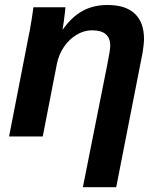

<svg xmlns="http://www.w3.org/2000/svg" viewBox="-20 -558 651 785"><path d="M563 -342.8 455.1 207.5H318.8L418 -290.5Q430.7 -352.5 430.7 -371.1Q430.7 -434.1 356.4 -434.1Q323.7 -434.1 293.5 -416Q263.2 -397.9 241.7 -366.7Q220.2 -335.4 212.4 -295.9L154.8 0H17.1L98.1 -415.5Q100.1 -424.3 102.1 -435.3Q104 -446.3 106 -459Q107.9 -468.8 109.6 -479.7Q111.3 -490.7 113 -502.9Q114.7 -515.1 116.7 -528.3H247.6Q247.6 -525.4 245.4 -506.6Q243.2 -487.8 240.5 -467.3Q237.8 -446.8 235.8 -438H237.3Q274.4 -490.2 318.6 -513.9Q362.8 -537.6 419.4 -537.6Q493.7 -537.6 531.2 -502Q568.8 -466.3 568.8 -398.9Q568.8 -389.2 567.1 -373Q565.4 -356.9 563 -342.8Z"/></svg>

Font: Arimo
Style: Italic
Weight: 400
Italic angle: -12°
Designer: Steve Matteson
Foundry: Monotype Imaging Inc.
Version: Version 1.33